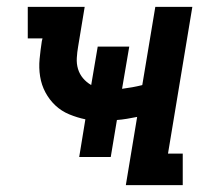

<svg xmlns="http://www.w3.org/2000/svg" viewBox="-20 -540 640 560"><path d="M347 0 380 -199Q365 -196 350 -193.5Q335 -191 321 -190L303 -82H211L229 -192Q205 -197 182 -206.5Q159 -216 141.5 -232.5Q124 -249 112.5 -270.5Q101 -292 97 -317Q93 -342 95.5 -368Q98 -394 102 -420L104 -428H61V-520H227L208 -405Q205 -388 204 -371Q203 -354 207.5 -339Q212 -324 222 -312Q232 -300 246 -292L265 -404H357L336 -281Q351 -283 365.5 -285.5Q380 -288 395 -292L433 -520H541L470 -92H513V0Z"/></svg>

Font: Iosevka Etoile Semibold
Style: Italic
Weight: 600
Italic angle: -9°
Designer: Belleve Invis
Foundry: Belleve Invis
Version: Version 22.1.2; ttfautohint (v1.8.4)